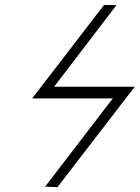

<svg xmlns="http://www.w3.org/2000/svg" viewBox="-20 -691 573 788"><path d="M496.1 -287.1 215.8 77.1 165 75.2 442.9 -287.1H111.8L148.9 -335L407.2 -670.9L458 -669.9L202.1 -335H533.2Z"/></svg>

Font: Linux Libertine G
Style: Italic
Weight: 400
Italic angle: -12°
Designer: Philipp H. Poll
Foundry: Philipp H. Poll
Version: Version 5.1.3